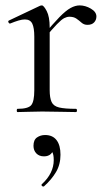

<svg xmlns="http://www.w3.org/2000/svg" viewBox="-20 -415 404 711"><path d="M143 -271 139 -282Q176 -327 200 -351.5Q224 -376 241.5 -385.5Q259 -395 275 -395Q296 -395 316.5 -383Q337 -371 337 -354Q337 -341 328.5 -332Q320 -323 304 -323Q291 -323 282 -331Q273 -339 263 -346Q253 -353 237 -353Q228 -353 218 -348Q208 -343 191 -325.5Q174 -308 143 -271ZM45 0Q42 0 42 -6Q42 -12 45 -12Q84 -12 95.5 -25.5Q107 -39 107 -81V-279Q107 -312 99.5 -327.5Q92 -343 72 -343Q62 -343 48.5 -339Q35 -335 18 -328Q14 -327 11.5 -332Q9 -337 13 -339L129 -394Q132 -395 135 -395Q142 -395 153 -374Q164 -353 164 -313V-81Q164 -53 171 -37.5Q178 -22 199 -17Q220 -12 261 -12Q265 -12 265 -6Q265 0 261 0Q237 0 204.5 -1Q172 -2 136 -2Q110 -2 86 -1Q62 0 45 0ZM143 275Q139 277 135.5 273.5Q132 270 135 267Q157 247 168 224.5Q179 202 179 178Q179 156 173 147.5Q167 139 158 135L176 129Q178 146 168.5 155Q159 164 143 164Q125 164 114.5 153Q104 142 104 125Q104 103 117 94Q130 85 147 85Q175 85 189.5 104Q204 123 204 158Q204 194 187.5 222Q171 250 143 275Z"/></svg>

Font: Cormorant Light
Style: Regular
Weight: 400
Version: Version 4.000